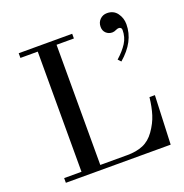

<svg xmlns="http://www.w3.org/2000/svg" viewBox="-132 -856 935 975"><g transform="rotate(-20 336.0 -369.0)"><path d="M496.1 -683.6Q496.1 -707.5 511.7 -722.9Q527.3 -738.3 549.8 -738.3Q585.4 -738.3 604.7 -711.9Q624 -685.5 624 -651.9Q624 -558.1 535.2 -482.4L520.5 -498Q556.2 -529.8 575.9 -560.8Q595.7 -591.8 595.7 -631.3Q595.7 -638.7 591.3 -642.6Q586.9 -646.5 580.1 -646.5Q572.8 -646.5 564 -642.1Q553.2 -636.7 543 -636.7Q523.4 -636.7 509.8 -649.4Q496.1 -662.1 496.1 -683.6ZM59.6 0V-25.4H153.3V-674.8H59.6V-700.2H348.6V-674.8H254.9V-25.4H400.4Q450.2 -25.4 486.3 -40.5Q522.5 -55.7 548.8 -92.8Q576.7 -132.3 589.1 -171.9Q601.6 -211.4 607.4 -263.7H636.7L626 0Z"/></g></svg>

Font: Theano Didot
Style: Regular
Weight: 400
Designer: Alexey Kryukov
Version: Version 2.0